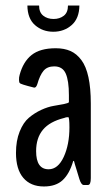

<svg xmlns="http://www.w3.org/2000/svg" viewBox="-20 -672 394 698"><path d="M79.6 -651.9H122.1Q122.1 -627 137.2 -615Q152.3 -603 174.8 -603Q196.8 -603 211.9 -614.7Q227.1 -626.5 227.1 -651.9H268.6Q268.1 -605 240.5 -580.8Q212.9 -556.6 173.8 -556.6Q134.8 -556.6 107.4 -580.6Q80.1 -604.5 79.6 -651.9ZM139.6 5.9Q91.3 5.9 64.7 -25.4Q38.1 -56.6 38.1 -116.2Q38.1 -160.6 51.5 -193.8Q64.9 -227.1 85.2 -244.1Q105.5 -261.2 129.9 -272.5Q154.3 -283.7 175.3 -287.1Q196.3 -290.5 212.2 -293.7Q228 -296.9 230.5 -300.3V-326.2Q230.5 -378.4 219 -404.5Q207.5 -430.7 177.2 -430.7Q151.9 -430.7 138.4 -414.8Q125 -398.9 115.7 -366.2Q111.3 -352.5 104 -353.5Q52.7 -366.2 52.2 -370.1Q49.3 -371.6 49.1 -381.3Q48.8 -391.1 51.3 -399.4Q64 -447.3 94.7 -471.9Q125.5 -496.6 182.6 -496.6Q213.4 -496.6 236.1 -486.6Q258.8 -476.6 275.9 -453.6Q293 -430.7 301.5 -391.4Q310.1 -352.1 310.1 -295.4V-24.4Q310.1 0.5 299.8 0.5H284.2Q275.4 0.5 268.6 -21Q267.6 -25.9 259 -52.7Q250.5 -79.6 249.5 -85Q249 -86.4 248.3 -86.9Q247.6 -87.4 246.6 -86.9Q245.6 -86.4 245.6 -85Q232.4 -40 207.8 -17.1Q183.1 5.9 139.6 5.9ZM156.7 -56.6Q190.9 -56.6 211.7 -101.6Q232.4 -146.5 232.4 -209Q232.4 -246.1 228 -246.1Q219.2 -246.1 213.4 -243.2Q160.6 -230 136 -200.2Q111.3 -170.4 111.3 -122.6Q111.3 -56.6 156.7 -56.6Z"/></svg>

Font: BenchNine
Style: Bold
Weight: 700
Version: Version 1 ; ttfautohint (v0.92.18-e454-dirty) -l 8 -r 50 -G 